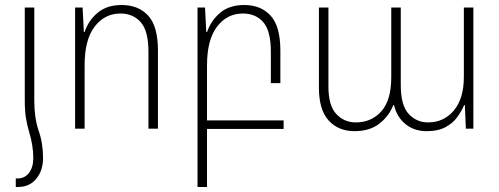

<svg xmlns="http://www.w3.org/2000/svg" viewBox="-20 -514 1993 767"><path d="M79 -111V-484H117V-111Q117 -79 121 -49.5Q125 -20 134 7Q152 58 152 117Q152 167 125 200Q98 233 52 233H43V199H49Q79 199 96 176.5Q113 154 113 117Q113 67 96 12Q88 -15 83.5 -43.5Q79 -72 79 -111Z M280 0V-484H310L315 -386H318Q333 -432 370 -463Q407 -494 466 -494Q533 -494 572 -451.5Q611 -409 611 -312V0H573V-308Q573 -390 542.5 -425Q512 -460 461 -460Q398 -460 358 -407.5Q318 -355 318 -253V0Z M769 233V-484H799L804 -386H807Q823 -432 859.5 -463Q896 -494 956 -494Q1022 -494 1061 -451.5Q1100 -409 1100 -312V-182H1062V-308Q1062 -390 1032 -425Q1002 -460 950 -460Q887 -460 847 -407.5Q807 -355 807 -253V-33H1113V1H807V233Z M1396 10Q1332 10 1293 -32.5Q1254 -75 1254 -164V-484H1292V-168Q1292 -92 1323.5 -58.5Q1355 -25 1401 -25Q1464 -25 1503.5 -69.5Q1543 -114 1543 -205V-484H1581V-174Q1581 -93 1612.5 -59Q1644 -25 1690 -25Q1753 -25 1793 -72.5Q1833 -120 1833 -207V-484H1871V0H1841L1837 -94H1834Q1824 -70 1806.5 -46Q1789 -22 1759.5 -6Q1730 10 1685 10Q1634 10 1599.5 -18.5Q1565 -47 1554 -94H1551Q1534 -50 1495.5 -20Q1457 10 1396 10Z"/></svg>

Font: Noto Sans Armenian SemiCondensed ExtraLight
Style: Regular
Weight: 200
Width: 4
Designer: Monotype Design Team
Foundry: Monotype Imaging Inc.
Version: Version 2.008; ttfautohint (v1.8.4.7-5d5b)